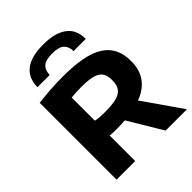

<svg xmlns="http://www.w3.org/2000/svg" viewBox="-270 -1147 1298 1298"><g transform="rotate(-45 379.0 -498.5)"><path d="M400 -244Q361 -241 317 -241Q308 -241 287.5 -241.5Q267 -242 255 -244V0H77V-735Q203 -750 311 -750Q417 -750 493 -735.5Q569 -721 618 -690Q667 -659 690.5 -611Q714 -563 714 -497Q714 -334 558 -276L750 0H546ZM347 -378Q399 -378 434.5 -384Q470 -390 491.5 -404Q513 -418 522.5 -440.5Q532 -463 532 -496Q532 -529 523 -551Q514 -573 493 -586.5Q472 -600 437.5 -606Q403 -612 352 -612Q330 -612 301.5 -610.5Q273 -609 255 -607V-386Q282 -378 347 -378ZM486 -820Q486 -863 461 -887Q436 -911 372 -911Q308 -911 283 -887Q258 -863 258 -820H141Q141 -857 153 -889.5Q165 -922 192 -946Q219 -970 263 -983.5Q307 -997 372 -997Q436 -997 480 -983.5Q524 -970 551.5 -946.5Q579 -923 591 -890.5Q603 -858 603 -820Z"/></g></svg>

Font: Encode Sans Wide
Style: Bold
Weight: 700
Designer: Pablo Impallari, Andres Torresi
Foundry: Pablo Impallari, Andres Torresi
Version: Version 1.000; ttfautohint (v1.00) -l 8 -r 50 -G 200 -x 14 -